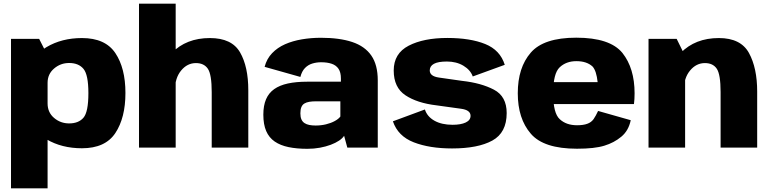

<svg xmlns="http://www.w3.org/2000/svg" viewBox="-20 -805 4204 1047"><path d="M40 222H239.5V-502.5L193.5 -593H40ZM427 3.5Q554 3.5 609 -79.5Q664 -162.5 664 -298Q664 -433.5 609 -515.5Q554 -597.5 427 -597.5Q316.5 -597.5 233.5 -548Q150.5 -498.5 150.5 -435.5L239.5 -353.5Q239.5 -401 274.8 -431.2Q310 -461.5 357 -461.5Q408.5 -461.5 435.2 -429.5Q462 -397.5 462 -297Q462 -194.5 435.2 -163.2Q408.5 -132 357 -132Q310 -132 274.8 -162Q239.5 -192 239.5 -241L150.5 -158Q150.5 -94.5 233.5 -45.5Q316.5 3.5 427 3.5Z M738 0H938V-785H738ZM1134.5 0H1334V-312.5Q1334 -441.5 1289 -519.5Q1244 -597.5 1124.5 -597.5Q995.5 -597.5 916.2 -516Q837 -434.5 837 -353L934 -312.5Q934 -379.5 967.5 -420.2Q1001 -461 1048.5 -461Q1092.5 -461 1113.5 -430Q1134.5 -399 1134.5 -302.5Z M1656 6.5Q1692 6.5 1724.5 0.5Q1757 -5.5 1783.5 -15.5Q1810 -25.5 1828.8 -38Q1847.5 -50.5 1856.5 -64.5L1874 0H2040V-366.5Q2040 -451.5 2004.8 -502.2Q1969.5 -553 1900.5 -576Q1831.5 -599 1730 -599Q1676.5 -599 1626.2 -590.5Q1576 -582 1534.5 -563.8Q1493 -545.5 1463.8 -515Q1434.5 -484.5 1423 -440.5L1618 -385.5Q1626 -416.5 1643 -434Q1660 -451.5 1683 -458.5Q1706 -465.5 1731 -465.5Q1765 -465.5 1789 -457.2Q1813 -449 1826 -429.8Q1839 -410.5 1839 -377V-359.5H1655Q1595 -359.5 1550 -349.8Q1505 -340 1475.2 -319Q1445.5 -298 1430.8 -263.8Q1416 -229.5 1416 -179.5Q1416 -126.5 1431.5 -90.5Q1447 -54.5 1478 -33.2Q1509 -12 1553.5 -2.8Q1598 6.5 1656 6.5ZM1701 -120.5Q1682.5 -120.5 1667 -123.5Q1651.5 -126.5 1640.5 -133.8Q1629.5 -141 1623.8 -153.8Q1618 -166.5 1618 -187Q1618 -208 1623.5 -221Q1629 -234 1639.8 -240.5Q1650.5 -247 1666.5 -249.8Q1682.5 -252.5 1702.5 -252.5H1836V-169.5Q1826 -156 1805.2 -144.8Q1784.5 -133.5 1757.5 -127Q1730.5 -120.5 1701 -120.5Z M2445 4.5Q2586.5 4.5 2664.8 -38.5Q2743 -81.5 2743 -188.5Q2743 -279.5 2673.5 -316Q2604 -352.5 2500 -364Q2422 -375 2372.8 -382.2Q2323.5 -389.5 2323.5 -421Q2323.5 -444.5 2346.2 -457Q2369 -469.5 2417 -469.5Q2469 -469.5 2507.2 -446.5Q2545.5 -423.5 2558 -388L2732.5 -451.5Q2707.5 -532 2625.8 -565Q2544 -598 2419.5 -598Q2290 -598 2208.5 -555.8Q2127 -513.5 2127 -420.5Q2127 -328 2190.8 -285.5Q2254.5 -243 2360.5 -230.5Q2442 -219 2494 -212Q2546 -205 2546 -173.5Q2546 -149.5 2519.5 -137Q2493 -124.5 2448 -124.5Q2388.5 -124.5 2349 -146.8Q2309.5 -169 2297 -208L2122.5 -143.5Q2150 -62.5 2236.2 -29Q2322.5 4.5 2445 4.5Z M3126.5 6V-122Q3068 -122 3032.5 -155Q2996.5 -187 2996.5 -296Q2996.5 -404.5 3032 -438Q3067.5 -471.5 3123 -471.5Q3180 -471.5 3211.5 -442Q3232.5 -418.5 3239 -357H2979.5V-237.5H3437Q3440.5 -263.5 3440.5 -296Q3440.5 -433 3374 -516.5Q3306 -599.5 3122.5 -599.5Q2945 -599.5 2874.5 -518Q2803.5 -436.5 2803.5 -296.5Q2803.5 -158 2874.5 -76Q2944.5 6 3126.5 6ZM3126.5 -122V6Q3222 6 3275.5 -10.5Q3328.5 -26.5 3368 -59.5Q3407.5 -92 3419.5 -149.5L3241.5 -200Q3229.5 -174 3217 -155.5Q3204 -137.5 3182.5 -130Q3161 -122 3126.5 -122Z M3516.5 0H3716V-499.5L3670 -593H3516.5ZM3909.5 0H4109V-305.5Q4109 -434.5 4064.2 -516Q4019.5 -597.5 3900 -597.5Q3771 -597.5 3691.5 -516Q3612 -434.5 3612 -353L3709 -312.5Q3709 -379.5 3742.8 -420.2Q3776.5 -461 3824 -461Q3868 -461 3888.8 -430Q3909.5 -399 3909.5 -302.5Z"/></svg>

Font: Anybody Thin ExtraBold
Style: Regular
Weight: 800
Version: Version 1.113;gftools[0.9.25]